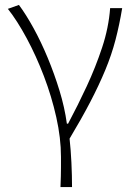

<svg xmlns="http://www.w3.org/2000/svg" viewBox="-20 -563 540 781"><path d="M226 198Q227 172 227.5 154Q228 136 228 118Q228 100 228 75Q228 -1 209 -86Q190 -171 158.5 -253.5Q127 -336 88.5 -407.5Q50 -479 12 -527L57 -543Q86 -504 116.5 -448.5Q147 -393 174 -328Q201 -263 222 -194.5Q243 -126 252 -60H257Q297 -135 333 -212.5Q369 -290 395.5 -370Q422 -450 428 -530H477Q466 -463 450 -401.5Q434 -340 408 -277.5Q382 -215 346.5 -147Q311 -79 263 1Q268 46 270.5 98.5Q273 151 273 198Z"/></svg>

Font: Noto Sans KR ExtraLight
Style: Regular
Weight: 250
Designer: Ryoko NISHIZUKA  (kana, bopomofo & ideographs); Paul D. Hunt (Latin, Greek & Cyrillic); Sandoll Communications , Soo-you
Foundry: Adobe
Version: Version 2.004-H2;hotconv 1.0.118;makeotfexe 2.5.65603